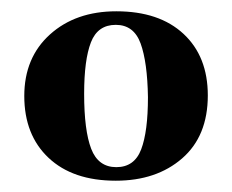

<svg xmlns="http://www.w3.org/2000/svg" viewBox="-20 -689 411 340"><path d="M185 -369Q109 -369 66 -409.5Q23 -450 23 -519Q23 -587 68.5 -628Q114 -669 186 -669Q262 -669 305 -629Q348 -589 348 -520Q348 -448 302.5 -408.5Q257 -369 185 -369ZM186 -393Q218 -393 230 -424.5Q242 -456 242 -517Q241 -579 229 -612Q217 -645 185 -645Q153 -645 141 -614Q129 -583 129 -523Q129 -458 141.5 -425.5Q154 -393 186 -393Z"/></svg>

Font: Frank Ruhl Libre
Style: Bold
Weight: 700
Designer: Yanek Iontef
Foundry: Fontef
Version: Version 6.004